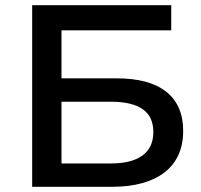

<svg xmlns="http://www.w3.org/2000/svg" viewBox="-20 -720 773 740"><path d="M104 0V-700H640V-603H217V-418H430Q556 -418 621 -366.2Q686 -314.5 686 -215Q686 -163.5 667.8 -123.2Q649.5 -83 614.5 -55.8Q579.5 -28.5 528.2 -14.2Q477 0 411 0ZM217 -90H406Q487.5 -90 529.2 -120.8Q571 -151.5 571 -211Q571 -270.5 530 -299.2Q489 -328 406 -328H217Z"/></svg>

Font: Argentum Sans
Style: Regular
Weight: 400
Designer: Julieta Ulanovsky, Owen Earl, Chris M. Simpson, Rasmus Andersson, Cristiano Sobral
Foundry: The Argentum Sans Project Authors
Version: Version 3.135; ttfautohint (v1.8.4.7-5d5b-dirty)